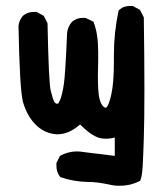

<svg xmlns="http://www.w3.org/2000/svg" viewBox="-20 -468 540 633"><path d="M355.5 -263.7V-287.1Q355.5 -361.3 371.1 -433.6Q381.8 -443.4 391.1 -445.8Q400.4 -448.2 406.2 -448.2Q412.1 -448.2 418 -448.2L441.4 -435.5L454.1 -411.1Q456.1 -276.4 456.1 -174.8Q456.1 -73.2 454.1 -10.7Q452.1 51.8 450.2 82.5Q448.2 113.3 443.4 124L442.4 127.9L438.5 129.9Q409.2 144.5 375 144.5Q359.4 144.5 350.6 142.6Q341.8 140.6 334 139.2Q326.2 137.7 317.9 136.2Q309.6 134.8 301.8 133.8Q285.2 131.8 267.6 131.8Q222.7 130.9 179.7 116.2L177.7 114.3Q166 99.6 166 78.1Q166 75.2 166 69.3L177.7 45.9Q204.1 31.2 233.4 31.2Q244.1 31.2 254.9 33.2L358.4 45.9V-14.6Q343.8 -10.7 333 -10.7Q322.3 -10.7 315.4 -11.7Q287.1 -14.6 244.1 -57.6Q207 -25.4 170.9 -25.4Q168 -25.4 165 -25.4Q112.3 -29.3 78.1 -81.1Q63.5 -104.5 55.7 -131.8Q44.9 -173.8 41 -381.8V-382.8Q43 -401.4 55.7 -416Q70.3 -428.7 91.8 -428.7Q94.7 -428.7 100.6 -428.7L124 -416L136.7 -391.6Q140.6 -191.4 147.5 -168Q153.3 -143.6 159.2 -131.8L162.1 -128.9Q164.1 -126 167.5 -126Q170.9 -126 172.9 -127.9L178.7 -139.6Q185.5 -158.2 190.4 -189.5Q195.3 -220.7 201.2 -358.4V-359.4Q203.1 -379.9 217.8 -396.5Q232.4 -409.2 253.9 -409.2Q261.7 -409.2 263.7 -408.2L288.1 -396.5L289.1 -393.6Q303.7 -356.4 303.7 -296.9Q303.7 -290 303.7 -268.6Q301.8 -213.9 303.7 -176.8Q305.7 -131.8 320.3 -117.2Q324.2 -113.3 326.7 -113.3Q329.1 -113.3 330.1 -113.3Q338.9 -120.1 347.2 -157.7Q355.5 -195.3 355.5 -263.7Z"/></svg>

Font: JasonHandwriting2
Style: SemiBold
Weight: 600
Version: Version 1.04.7